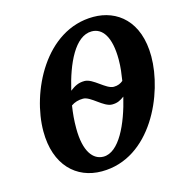

<svg xmlns="http://www.w3.org/2000/svg" viewBox="-108 -823 885 933"><g transform="rotate(-15 334.0 -357.0)"><path d="M291 11C540 11 667 -280 667 -467C667 -645 563 -725 444 -725C200 -725 66 -445 66 -250C66 -80 163 11 291 11ZM453 -371C414 -371 365 -435 322 -435C291 -435 272 -424 248 -406C278 -535 334 -659 418 -659C472 -659 510 -608 510 -493C510 -452 505 -422 500 -388C488 -378 474 -371 453 -371ZM317 -56C265 -56 224 -106 224 -223C224 -265 227 -296 233 -336C250 -348 270 -354 293 -354C332 -354 380 -290 423 -290C449 -290 465 -298 485 -313C454 -183 396 -56 317 -56Z"/></g></svg>

Font: Noto Serif Condensed Extra
Style: Italic
Weight: 800
Width: 3
Italic angle: -12°
Designer: Monotype Design Team
Foundry: Monotype Imaging Inc.
Version: Version 1.901